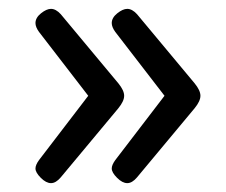

<svg xmlns="http://www.w3.org/2000/svg" viewBox="-20 -474 510 433"><path d="M60 -94Q60 -102 68 -113L179 -258L68 -402Q60 -413 60 -422Q60 -434 72.5 -444Q85 -454 95 -454Q106 -454 117 -442L247 -286Q260 -270 260 -258Q260 -246 247 -230L117 -74Q106 -61 95 -61Q84 -61 72 -73Q60 -85 60 -94ZM232 -94Q232 -102 240 -113L351 -258L240 -402Q232 -413 232 -422Q232 -434 244.5 -444Q257 -454 267 -454Q278 -454 289 -442L419 -286Q432 -270 432 -258Q432 -246 419 -230L289 -74Q278 -61 267 -61Q256 -61 244 -73Q232 -85 232 -94Z"/></svg>

Font: Asap-Regular
Style: Regular
Weight: 400
Designer: Pablo Cosgaya
Foundry: Omnibus-Type
Version: Version 2.000; ttfautohint (v1.8)